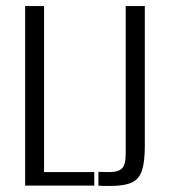

<svg xmlns="http://www.w3.org/2000/svg" viewBox="-20 -611 555 632"><path d="M62.7 0V-591H125V-44.6H290.3V0ZM344.3 1Q335.6 1 324.5 1Q313.3 1 303.9 0V-45.3L337.1 -44.6Q368.3 -43.9 381 -56.3Q393.8 -68.6 393.8 -103.3V-591H456.7V-129.8Q456.7 -80.3 447.8 -51.4Q438.9 -22.4 414.7 -10.7Q390.5 1 344.3 1Z"/></svg>

Font: Alumni Sans Thin
Style: Regular
Weight: 100
Designer: Robert E. Leuschke
Foundry: Robert E. Leuschke
Version: Version 1.018